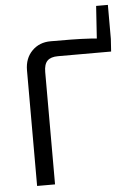

<svg xmlns="http://www.w3.org/2000/svg" viewBox="-57 -885 638 928"><g transform="rotate(-5 261.5 -421.0)"><path d="M211 -691Q260 -691 309.5 -690.5Q359 -690 407.5 -687Q456 -684 502 -677L498 -616H240Q205 -616 188.5 -599.5Q172 -583 172 -545V0H85V-561Q85 -619 120.5 -655Q156 -691 211 -691ZM502 -842V-677L433 -661L445 -842Z"/></g></svg>

Font: Exo 2
Style: Regular
Weight: 400
Designer: Natanael Gama
Foundry: Natanael Gama
Version: Version 2.010